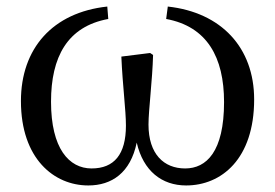

<svg xmlns="http://www.w3.org/2000/svg" viewBox="-20 -553 840 587"><path d="M488 -495C613 -472 665 -378 665 -241C665 -89 611 -38 546 -38C481 -38 434 -82 434 -172C434 -216 446 -308 448 -385L439 -391L351 -380C355 -289 365 -216 365 -169C365 -81 329 -38 260 -38C191 -38 136 -99 136 -242C136 -379 186 -472 311 -495L308 -533C141 -515 44 -405 44 -244C44 -68 145 14 250 14C322 14 379 -25 398 -117C418 -30 475 14 549 14C657 14 757 -67 757 -249C757 -407 657 -515 493 -533Z"/></svg>

Font: Source Han Serif JP Medium
Style: Regular
Weight: 500
Designer: Ryoko NISHIZUKA 西塚涼子 (kana & ideographs); Frank Grießhammer (Latin, Greek & Cyrillic); Wenlong ZHANG 张文龙 (bopomofo); San
Foundry: Adobe Systems Incorporated
Version: Version 1.001;PS 1.001;hotconv 16.6.54;makeotf.lib2.5.65590